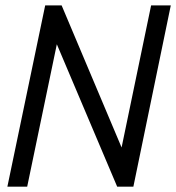

<svg xmlns="http://www.w3.org/2000/svg" viewBox="-20 -704 664 724"><path d="M82.5 0H7.8L150.4 -683.6H212.4L438.5 -147.9L549.8 -683.6H624L482.9 0H421.9L194.3 -537.1Z"/></svg>

Font: Anka/Coder
Style: Italic
Weight: 400
Italic angle: -12°
Monospace: yes
Version: Version 001.100